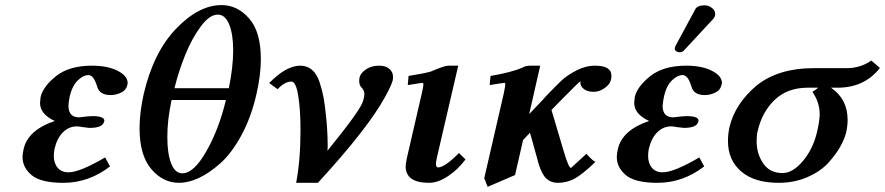

<svg xmlns="http://www.w3.org/2000/svg" viewBox="-20 -701 3453 749"><path d="M192.9 -121.1Q189.9 -106 189.9 -92.8Q189.9 -64 205.1 -46.4Q220.2 -28.8 247.1 -28.8Q291 -28.8 390.1 -86.9L409.2 -51.8Q326.2 12.2 227.1 12.2Q140.1 12.2 104 -17.3Q67.9 -46.9 67.9 -88.9Q67.9 -100.1 71.8 -118.2Q87.9 -193.4 193.8 -229Q135.7 -255.9 136.2 -299.8Q136.2 -305.7 138.2 -321.8Q147.9 -363.8 199 -404.3Q250 -444.8 338.9 -444.8Q399.9 -444.8 439 -424.8Q478 -404.8 478 -377Q478 -373 477.1 -370.1Q472.2 -349.1 452.1 -339.6Q432.1 -330.1 411.1 -330.1Q368.2 -330.1 358.9 -363.8Q345.7 -407.7 325.2 -408.2Q305.2 -408.2 283.7 -387.7Q262.2 -367.2 252 -325.2Q247.1 -300.3 247.1 -288.1Q247.1 -243.2 289.1 -243.2Q292 -244.1 296.9 -244.1Q324.7 -248 340.8 -248Q386.7 -248 387.2 -230Q387.2 -228 386.2 -227.1Q381.3 -202.1 330.1 -202.1Q327.1 -202.1 322.5 -202.6Q317.9 -203.1 312 -204.1Q306.2 -205.1 303.2 -205.1Q288.1 -208 279.8 -208Q249 -208 225.8 -185.1Q202.6 -162.1 192.9 -121.1Z M861.3 -311H649.4Q632.3 -231.9 632.8 -165Q632.8 -102.1 647.7 -63.5Q662.6 -24.9 691.4 -24.9Q736.3 -24.9 785.4 -111.6Q834.5 -198.2 861.3 -311ZM829.6 -644Q797.4 -644 762.9 -597.4Q728.5 -550.8 702.6 -486.8Q676.8 -422.9 660.6 -356.9H872.6Q889.6 -439 889.6 -503.9Q889.6 -567.9 874 -606Q858.4 -644 829.6 -644ZM540.5 -334Q578.6 -497.1 667 -589.1Q755.4 -681.2 844.7 -681.2Q905.8 -681.2 951.7 -629.2Q997.6 -577.1 997.6 -470.2Q997.6 -409.2 980.5 -334Q959.5 -242.2 921.1 -172.1Q882.8 -102.1 839.1 -63.5Q795.4 -24.9 754.9 -6.3Q714.4 12.2 678.7 12.2Q615.7 12.2 570.1 -41.5Q524.4 -95.2 524.4 -201.2Q524.4 -260.7 540.5 -334Z M1459 -444.8Q1484.9 -444.8 1499 -432.4Q1513.2 -419.9 1513.2 -400.9Q1513.2 -393.1 1512.2 -388.2Q1506.3 -366.2 1482.9 -324.2Q1417 -202.1 1220.2 12.2H1135.3Q1152.3 -77.6 1152.3 -192.9Q1152.3 -273.9 1143.3 -328.4Q1134.3 -382.8 1117.2 -382.8Q1090.3 -382.8 1063 -353L1030.3 -377Q1096.2 -444.8 1151.4 -444.8Q1178.2 -444.8 1197.3 -428.5Q1216.3 -412.1 1226.8 -380.1Q1237.3 -348.1 1242.7 -318.1Q1248 -288.1 1252 -246.1Q1257.8 -194.3 1258.3 -134.8Q1258.3 -119.6 1257.3 -112.8Q1390.1 -275.9 1397 -309.1Q1400.9 -322.3 1401.4 -333Q1401.4 -349.1 1390.1 -359.9Q1381.3 -368.7 1381.3 -384.8Q1381.3 -396 1383.3 -400.9Q1387.2 -416 1407.7 -430.4Q1428.2 -444.8 1459 -444.8Z M1767.6 -444.8 1683.6 -83Q1680.7 -68.8 1680.7 -61Q1680.7 -47.9 1689 -47.9Q1714.8 -47.9 1770.5 -104L1795.9 -79.1Q1768.1 -41 1728.5 -14.4Q1689 12.2 1653.8 12.2Q1563 12.2 1562.5 -51.8Q1562.5 -60.5 1566.9 -83L1625.5 -336.9Q1631.3 -361.8 1631.8 -371.1Q1631.8 -377.9 1627 -377.9Q1625 -377.9 1570.8 -369.1L1573.7 -404.8Q1630.9 -413.6 1660.6 -421.9Q1665.5 -423.8 1671.6 -426.5Q1677.7 -429.2 1685.3 -432.1Q1692.9 -435.1 1695.8 -436Q1717.8 -444.8 1731 -444.8Z M2363.3 -390.1Q2360.4 -373 2339.4 -357.9Q2318.4 -342.8 2296.4 -342.8Q2272.5 -342.8 2258.3 -353.3Q2244.1 -363.8 2244.1 -378.9Q2244.1 -382.8 2245.6 -384.8Q2237.8 -380.9 2173.3 -314.9L2131.3 -272Q2147.5 -218.8 2179.2 -110.8Q2198.2 -45.9 2207.5 -45.9L2213.4 -51.3Q2219.2 -56.6 2235.8 -71.8Q2252.4 -86.9 2267.6 -101.1Q2295.4 -70.3 2303.2 -69.8Q2252.4 -21 2221.9 -4.4Q2191.4 12.2 2156.2 12.2Q2129.4 12.2 2111.3 -4.4Q2093.3 -21 2080.6 -64Q2049.8 -176.8 2047.4 -183.1L2020.5 -154.8L1989.3 -18.1L1882.3 27.8L1869.1 -5.9L1945.3 -336.9Q1951.2 -365.7 1951.2 -371.8Q1951.2 -377.9 1948.2 -377.9Q1944.3 -377.9 1890.1 -369.1L1893.6 -404.8Q1977.5 -418.9 2019.5 -438Q2030.8 -444.8 2050.3 -444.8H2087.4L2044.4 -255.9Q2053.2 -265.6 2075.2 -288.3Q2097.2 -311 2109.4 -325.2Q2150.4 -368.2 2171.4 -387.7Q2192.4 -407.2 2228.3 -426Q2264.2 -444.8 2301.3 -444.8Q2365.2 -444.8 2365.2 -405.8Q2365.2 -396 2363.3 -390.1Z M2511.2 -121.1Q2508.3 -106 2508.3 -92.8Q2508.3 -64 2523.2 -46.4Q2538.1 -28.8 2564.9 -28.8Q2608.9 -28.8 2708 -86.9L2727.1 -51.8Q2644 12.2 2544.9 12.2Q2458 12.2 2422.1 -17.3Q2386.2 -46.9 2386.2 -88.9Q2386.2 -100.1 2390.1 -118.2Q2406.2 -193.4 2512.2 -229Q2454.1 -255.9 2454.1 -299.8Q2454.1 -305.7 2456.1 -321.8Q2465.8 -363.8 2517.1 -404.3Q2568.4 -444.8 2657.2 -444.8Q2718.3 -444.8 2757.3 -424.8Q2796.4 -404.8 2796.4 -377Q2796.4 -373 2794.9 -370.1Q2790 -349.1 2770 -339.6Q2750 -330.1 2729 -330.1Q2686 -330.1 2677.2 -363.8Q2664.1 -407.7 2643.1 -408.2Q2623 -408.2 2601.6 -387.7Q2580.1 -367.2 2570.3 -325.2Q2565.4 -300.3 2564.9 -288.1Q2564.9 -243.2 2606.9 -243.2Q2609.9 -244.1 2615.2 -244.1Q2643.1 -248 2659.2 -248Q2705.1 -248 2705.1 -230Q2705.1 -228 2704.1 -227.1Q2699.2 -202.1 2647.9 -202.1L2621.1 -205.1Q2606 -208 2598.1 -208Q2567.4 -208 2544.2 -185.1Q2521 -162.1 2511.2 -121.1ZM2729 -680.2Q2744.1 -680.2 2757.1 -670.2Q2770 -660.2 2770 -647V-643.1Q2768.1 -633.3 2761.2 -626L2647.9 -503.9Q2642.1 -497.1 2630.4 -497.1Q2624.5 -497.1 2618.4 -501Q2612.3 -504.9 2612.3 -509.8Q2612.3 -515.6 2615.2 -522L2692.4 -665Q2700.2 -680.2 2729 -680.2Z M3032.7 -25.9Q3072.8 -25.9 3112.3 -73Q3151.9 -120.1 3167.5 -187Q3177.2 -229 3177.7 -253.9Q3177.7 -302.7 3148.9 -342.8Q3153.8 -345.7 3158.7 -348.9Q3163.6 -352.1 3167.2 -355Q3170.9 -357.9 3170.9 -358.9H3130.9Q3051.8 -358.9 3002.2 -311.5Q2952.6 -264.2 2935.5 -189Q2931.6 -173.8 2931.6 -150.9Q2931.6 -101.1 2957.3 -63.5Q2982.9 -25.9 3032.7 -25.9ZM2933.6 -369.1Q3018.6 -435.1 3152.8 -435.1H3282.7Q3336.9 -435.1 3378.9 -464.8L3412.6 -436Q3352.5 -358.9 3247.6 -358.9H3221.7Q3286.6 -314.9 3286.6 -232.9Q3286.6 -210 3280.8 -184.1Q3274.9 -159.2 3257.8 -128.7Q3240.7 -98.1 3210.7 -65.2Q3180.7 -32.2 3129.6 -10Q3078.6 12.2 3017.6 12.2Q2923.3 12.2 2871.6 -32Q2819.8 -76.2 2819.8 -150.9Q2819.8 -177.7 2825.7 -205.1Q2847.7 -297.4 2933.6 -369.1Z"/></svg>

Font: Linux Libertine O
Style: Semibold Italic
Weight: 600
Italic angle: -11.5°
Designer: Philipp H. Poll
Foundry: Philipp H. Poll
Version: Version 5.1.2